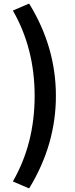

<svg xmlns="http://www.w3.org/2000/svg" viewBox="-20 -853 418 1075"><path d="M52 163Q174 -49 174 -316Q174 -582 52 -794L143 -833Q293 -590 293 -316Q293 -43 143 202Z"/></svg>

Font: Noto Sans Tobesmart edit
Style: Bold
Weight: 700
Designer: Ryoko NISHIZUKA  (kana & ideographs); Paul D. Hunt (Latin, Greek & Cyrillic); Wenlong ZHANG  (bopomofo); Sandoll Communi
Foundry: Adobe Systems Incorporated
Version: Version 1.005 Oct 7, 2021